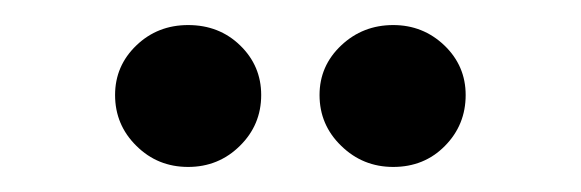

<svg xmlns="http://www.w3.org/2000/svg" viewBox="-20 -586 466 154"><path d="M72.3 -509.8Q72.3 -533.2 89.4 -549.6Q106.4 -565.9 130.9 -565.9Q155.8 -565.9 172.6 -549.6Q189.5 -533.2 189.5 -509.8Q189.5 -485.8 172.4 -469Q155.3 -452.1 130.9 -452.1Q106.4 -452.1 89.4 -469Q72.3 -485.8 72.3 -509.8ZM236.3 -509.8Q236.3 -533.2 253.7 -549.6Q271 -565.9 295.4 -565.9Q319.3 -565.9 336.4 -549.6Q353.5 -533.2 353.5 -509.8Q353.5 -485.8 336.9 -469Q320.3 -452.1 295.4 -452.1Q271 -452.1 253.7 -469Q236.3 -485.8 236.3 -509.8Z"/></svg>

Font: Amiri Typewriter
Style: Bold
Weight: 700
Monospace: yes
Designer: Khaled Hosny
Version: Version 1.1